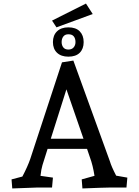

<svg xmlns="http://www.w3.org/2000/svg" viewBox="-20 -1056 783 1081"><path d="M45 -46 106 -62Q135 -117 150 -160L329 -705L393 -715L599 -147Q607 -119 634 -67L697 -56L692 0H593Q567 0 444 5L440 -46L512 -66Q503 -125 487 -168L470 -218H248L219 -126Q212 -103 208 -66L278 -56L273 0H185Q164 0 49 5ZM450 -275 354 -553 266 -275ZM278 -819Q278 -857 301 -879.5Q324 -902 365 -902Q407 -902 429 -879.5Q451 -857 451 -819Q451 -781 429 -759Q407 -737 365 -737Q324 -737 301 -759Q278 -781 278 -819ZM405 -819Q405 -839 395.5 -851Q386 -863 365 -863Q346 -863 336.5 -850.5Q327 -838 327 -819Q327 -801 336.5 -789Q346 -777 365 -777Q384 -777 394.5 -789Q405 -801 405 -819ZM273 -940 464 -1036 502 -977 298 -902Z"/></svg>

Font: Andada Pro Medium
Style: Regular
Weight: 500
Designer: Carolina Giovagnoli
Foundry: Huerta Tipografica
Version: Version 3.005; ttfautohint (v1.8.4)